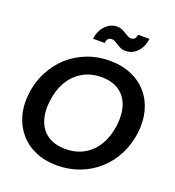

<svg xmlns="http://www.w3.org/2000/svg" viewBox="-166 -1082 1111 1219"><g transform="rotate(20 389.0 -472.0)"><path d="M356.7 8Q274.3 8 210.2 -19.9Q146.2 -47.7 103.9 -97.8Q61.7 -147 43.1 -214.8Q24.5 -282.6 34.5 -362Q44.5 -441.8 79.6 -509.4Q114.7 -577 168.4 -626.6Q223.2 -676.1 294.3 -704Q365.4 -731.8 447.8 -731.8Q529.7 -731.8 594.7 -703.7Q659.8 -675.6 701.5 -626Q744.2 -576.4 762.1 -508.8Q779.9 -441.3 769.9 -362Q759.9 -282.6 725.6 -214.8Q691.2 -147 636.9 -97.8Q582.8 -47.7 511 -19.9Q439.1 8 356.7 8ZM370.7 -108.3Q442.3 -108.3 496.7 -139.2Q551 -170.1 584.8 -227.3Q618.5 -284.5 628.4 -362Q637.8 -439.4 618.1 -496.4Q598.5 -553.3 551.7 -584.6Q504.9 -615.9 433.3 -615.9Q362.3 -615.9 307.8 -584.6Q253.3 -553.3 219.2 -496.4Q185 -439.4 175.6 -362Q165.7 -284.5 185.9 -227.5Q206 -170.5 253.1 -139.4Q300.1 -108.3 370.7 -108.3ZM521.7 -910.7Q536.3 -910.7 545.9 -918.6Q555.4 -926.5 558.3 -948H635.1Q628.5 -893.4 595.7 -858.6Q562.8 -823.9 516.1 -823.9Q494.6 -823.9 475.7 -834.2Q456.8 -844.6 440.8 -854.7Q424.8 -864.7 411.6 -864.7Q397 -864.7 388.2 -856.3Q379.4 -847.9 376.4 -826.4H298.2Q304.3 -879.8 337.9 -915.7Q371.6 -951.5 417.7 -951.5Q438.7 -951.5 457.8 -941.5Q476.8 -931.4 493.1 -921Q509.4 -910.7 521.7 -910.7Z"/></g></svg>

Font: Aleo
Style: Italic
Weight: 400
Italic angle: -7°
Designer: Alessio Laiso
Foundry: Alessio Laiso
Version: Version 2.001;gftools[0.9.29]